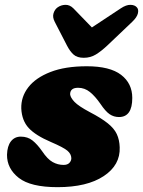

<svg xmlns="http://www.w3.org/2000/svg" viewBox="-20 -759 592 794"><path d="M243 -77Q259 -77 267 -85.5Q275 -94 275 -105Q274.5 -122.5 258.5 -136Q242.5 -149.5 190 -172Q127 -199 98.8 -229.5Q70.5 -260 68 -310Q66.5 -358.5 97 -398Q127.5 -437.5 188.5 -461.2Q249.5 -485 339 -485Q434.5 -485 480.8 -449.5Q527 -414 527 -354Q527 -275 472 -275Q450.5 -275 433.2 -286.8Q416 -298.5 395 -330Q373.5 -361 351.8 -378.5Q330 -396 303 -396Q270 -396 270 -369Q271.5 -355 288.2 -337.5Q305 -320 352 -295Q399 -270.5 425.5 -249.2Q452 -228 463 -204.5Q474 -181 475 -150Q478 -76.5 409 -30.8Q340 15 218 15Q106.5 15 57.5 -23.5Q8.5 -62 9 -119Q10 -155 25.2 -174.5Q40.5 -194 66 -194Q94.5 -194 114.5 -178Q134.5 -162 154 -134Q176.5 -100.5 197.8 -88.8Q219 -77 243 -77ZM424.5 -571.5Q398.5 -547 376.2 -533.5Q354 -520 326.5 -520Q299 -520 284 -533.5Q269 -547 256.5 -571.5L206.5 -668.5Q196.5 -687.5 201.2 -703.5Q206 -719.5 217.5 -728Q232 -738.5 250.2 -739Q268.5 -739.5 283.5 -724.5L360 -645.5L479.5 -724.5Q502 -739.5 520 -739Q538 -738.5 546.5 -728Q554 -719.5 550.2 -703.5Q546.5 -687.5 526.5 -668.5Z"/></svg>

Font: Fraunces 9pt S100 Black
Style: Italic
Weight: 900
Italic angle: -16°
Version: Version 1.000; ttfautohint (v1.8.3)